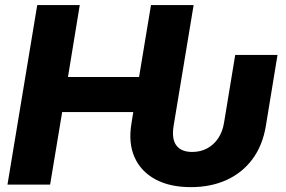

<svg xmlns="http://www.w3.org/2000/svg" viewBox="-20 -748 1157 778"><path d="M753.4 10.3Q667.5 10.3 608.9 -21.7Q550.3 -53.7 524.9 -111.6Q499.5 -169.4 512.7 -248L520 -293.9H231.9L183.1 0H10.3L130.9 -727.5H303.2L255.4 -436H543.5L591.8 -727.5H764.6L683.6 -238.8Q674.8 -185.1 694.6 -158.7Q714.4 -132.3 758.8 -132.3Q792.5 -132.3 819.3 -146.7Q846.2 -161.1 864 -187.5Q881.8 -213.9 887.7 -250L933.1 -525.4H1104.5L1057.1 -236.8Q1043.9 -158.2 1002.9 -103Q961.9 -47.9 898.2 -18.8Q834.5 10.3 753.4 10.3Z"/></svg>

Font: Inter 17pt ExtraBold
Style: Italic
Weight: 800
Italic angle: -9.3988°
Version: Version 4.001;git-66647c0bb